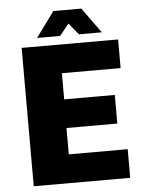

<svg xmlns="http://www.w3.org/2000/svg" viewBox="-57 -876 708 922"><g transform="rotate(-5 297.5 -415.0)"><path d="M68 0V-667H533V-529H250V-403H494V-265H249V-138H533V0ZM146 -708 235 -830H370L458 -708H348L302 -764L257 -708Z"/></g></svg>

Font: Maven Pro ExtraBold
Style: Regular
Weight: 800
Designer: Joe Prince
Foundry: Joe Prince
Version: Version 2.100